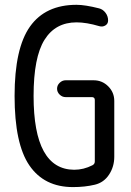

<svg xmlns="http://www.w3.org/2000/svg" viewBox="-20 -760 540 790"><path d="M280.3 9.8Q162.1 9.8 101.1 -79.1Q40 -168 40 -365.2Q40 -561.5 103.5 -650.9Q167 -740.2 294.9 -740.2Q330.1 -740.2 387.7 -725.6Q403.3 -721.7 414.1 -707.5Q424.8 -693.4 424.8 -675.8Q424.8 -662.1 413.6 -655.3Q402.3 -648.4 388.7 -652.3Q335.9 -668 294.9 -668Q208 -668 163.1 -596.2Q118.2 -524.4 118.2 -365.2Q118.2 -62.5 285.2 -61.5Q324.2 -61.5 360.4 -80.1Q370.1 -85 370.1 -95.7V-348.6Q370.1 -359.4 359.4 -360.4H250Q236.3 -360.4 225.6 -370.6Q214.8 -380.9 214.8 -395Q214.8 -409.2 225.6 -419.4Q236.3 -429.7 250 -429.7H365.2Q400.4 -429.7 425.3 -404.8Q450.2 -379.9 450.2 -344.7V-115.2Q450.2 -74.2 428.7 -41.5Q407.2 -8.8 370.1 0Q329.1 9.8 280.3 9.8Z"/></svg>

Font: Rounded-X Mgen+ 2m regular
Style: Regular
Weight: 400
Designer: [Source Han Sans]
Ryoko NISHIZUKA  (kana & ideographs); Paul D. Hunt (Latin, Greek & Cyrillic); Wenlong ZHANG  (bopomofo
Version: Version 1.059.20150602